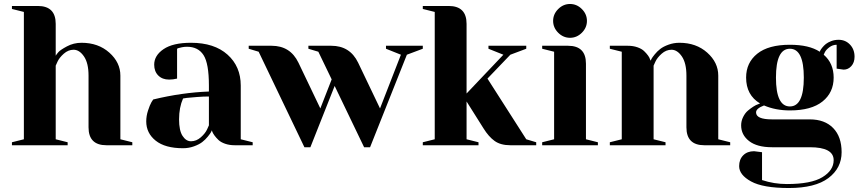

<svg xmlns="http://www.w3.org/2000/svg" viewBox="-20 -730 4315 965"><path d="M425 -90V-350Q425 -413 402 -446.5Q379 -480 350 -480Q323 -480 300.5 -460Q278 -440 269 -420L260 -400V-30L320 -15V0H40V-15L100 -30V-670L40 -685V-700H170Q260 -700 260 -610V-450Q264 -457 273.5 -468Q283 -479 316.5 -497Q350 -515 390 -515Q474 -515 529.5 -465.5Q585 -416 585 -350V-30L645 -15V0H515Q425 0 425 -90Z M900 -235Q880 -190 880 -130Q880 -74 897.5 -47Q915 -20 940 -20Q967 -20 989.5 -40Q1012 -60 1021 -80L1030 -100V-245Q1003 -245 970.5 -242.5Q938 -240 919 -238ZM940 -515Q1057 -515 1123.5 -455.5Q1190 -396 1190 -300V-30L1250 -15V0H1160Q1133 0 1111.5 -7.5Q1090 -15 1078 -26.5Q1066 -38 1058 -49Q1050 -60 1047 -68L1045 -75Q1043 -71 1040 -65Q1037 -59 1024.5 -43.5Q1012 -28 996.5 -16Q981 -4 955 5.5Q929 15 900 15Q810 15 762.5 -23Q715 -61 715 -120Q715 -147 724 -174.5Q733 -202 741 -216L750 -230Q895 -265 1030 -270V-300Q1030 -411 1003 -453Q976 -495 920 -495Q907 -495 894.5 -492.5Q882 -490 876 -488L870 -485V-335Q850 -330 830 -330Q796 -330 775.5 -350.5Q755 -371 755 -405Q755 -451 802 -483Q849 -515 940 -515Z M1510 10 1280 -470 1230 -485V-500H1345Q1439 -500 1480 -415L1590 -185L1647 -331L1580 -470L1530 -485V-500H1645Q1739 -500 1780 -415L1890 -185L1995 -455L1920 -485V-500H2105V-485L2025 -455L1840 10H1810L1662 -298L1540 10Z M2105 -700H2235Q2325 -700 2325 -610V-260L2510 -455L2435 -485V-500H2625V-485L2545 -455L2430 -335L2625 -30L2675 -15V0H2545Q2496 0 2466 -21.5Q2436 -43 2410 -85L2325 -220V-30L2385 -15V0H2105V-15L2165 -30V-670L2105 -685Z M2785.5 -565.5Q2760 -591 2760 -625Q2760 -659 2785.5 -684.5Q2811 -710 2845 -710Q2879 -710 2904.5 -684.5Q2930 -659 2930 -625Q2930 -591 2904.5 -565.5Q2879 -540 2845 -540Q2811 -540 2785.5 -565.5ZM2705 -500H2835Q2925 -500 2925 -410V-30L2985 -15V0H2705V-15L2765 -30V-470L2705 -485Z M3430 -90V-350Q3430 -413 3407 -446.5Q3384 -480 3355 -480Q3328 -480 3305.5 -460Q3283 -440 3274 -420L3265 -400V-30L3325 -15V0H3045V-15L3105 -30V-470L3045 -485V-500H3135Q3162 -500 3183.5 -492.5Q3205 -485 3217 -473.5Q3229 -462 3237 -451Q3245 -440 3247 -432L3250 -425Q3252 -429 3255 -435Q3258 -441 3270.5 -456.5Q3283 -472 3298.5 -484Q3314 -496 3340 -505.5Q3366 -515 3395 -515Q3479 -515 3534.5 -465.5Q3590 -416 3590 -350V-30L3650 -15V0H3520Q3430 0 3430 -90Z M3950 -505Q4047 -505 4100 -470Q4101 -472 4103 -476.5Q4105 -481 4113 -491Q4121 -501 4131 -509Q4141 -517 4158 -523.5Q4175 -530 4195 -530Q4229 -530 4252 -506Q4275 -482 4275 -445Q4275 -416 4259 -398Q4243 -380 4220 -380L4185 -385V-505Q4165 -505 4148.5 -492.5Q4132 -480 4126 -468L4120 -455Q4170 -412 4170 -340Q4170 -265 4114 -220Q4058 -175 3950 -175Q3878 -175 3820 -200Q3780 -185 3780 -165Q3780 -130 3860 -130H4050Q4125 -130 4167.5 -86.5Q4210 -43 4210 35Q4210 115 4143.5 165Q4077 215 3945 215Q3815 215 3755 182Q3695 149 3695 105Q3695 71 3715.5 50.5Q3736 30 3770 30L3810 35V175Q3870 195 3935 195Q4057 195 4113.5 160.5Q4170 126 4170 75Q4170 10 4050 10H3860Q3785 10 3745 -21Q3705 -52 3705 -100Q3705 -122 3715 -142Q3725 -162 3738.5 -173.5Q3752 -185 3766 -194Q3780 -203 3790 -206L3800 -210Q3730 -252 3730 -340Q3730 -415 3786 -460Q3842 -505 3950 -505ZM3880 -340Q3880 -195 3950 -195Q4020 -195 4020 -340Q4020 -485 3950 -485Q3880 -485 3880 -340Z"/></svg>

Font: Yeseva One
Style: Regular
Weight: 400
Designer: Jovanny Lemonad
Foundry: Jovanny Lemonad
Version: Version 2.000